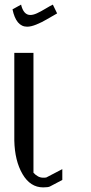

<svg xmlns="http://www.w3.org/2000/svg" viewBox="-20 -812 394 832"><path d="M209 -792 227.5 -753.9Q203.1 -740.2 181.6 -727.5Q160.2 -714.8 137.2 -705.6Q114.3 -696.3 97.7 -696.3Q49.8 -696.3 34.2 -771.5L71.3 -792Q82 -747.1 111.3 -747.1Q124 -747.1 140.1 -754.4Q156.2 -761.7 177.2 -774.4Q198.2 -787.1 209 -792ZM125 -583V-63.5Q144.5 -42 167 -42Q176.8 -42 180.7 -43L250 -79.1V-32.2L196.3 -3.9Q188.5 0 167 0Q111.3 0 77.6 -57.6Q43.9 -115.2 42 -203.1V-583Z"/></svg>

Font: wanta
Style: Medium
Weight: 500
Version: Version 0.91